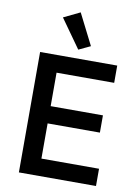

<svg xmlns="http://www.w3.org/2000/svg" viewBox="-102 -1028 797 1096"><g transform="rotate(10 296.5 -480.5)"><path d="M86 0V-698H533V-598H199V-404H502V-304H199V-100H533V0ZM180 -915 275 -961 366 -781 298 -749Z"/></g></svg>

Font: IBM Plex Sans Devanagari Medium
Style: Regular
Weight: 500
Designer: Mike Abbink, Paul van der Laan, Pieter van Rosmalen, Erin McLaughlin
Foundry: Bold Monday
Version: Version 1.1